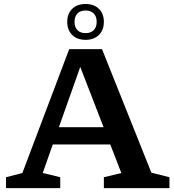

<svg xmlns="http://www.w3.org/2000/svg" viewBox="-20 -968 896 988"><path d="M759 -79.5 852 -56V0H514.5V-56L604.5 -77.5L547.5 -224.5H251.5L200 -78L290 -56V0H11V-56L95 -77.5L336 -715H505ZM283 -313.5H513L393 -623.5ZM420.5 -947.5Q463.5 -947.5 489 -922.5Q514.5 -897.5 514.5 -855.5Q514.5 -813.5 489 -788.2Q463.5 -763 420.5 -763Q377 -763 351.5 -788.2Q326 -813.5 326 -855.5Q326 -897.5 351.5 -922.5Q377 -947.5 420.5 -947.5ZM420.5 -797.5Q447.5 -797.5 462.5 -813Q477.5 -828.5 477.5 -855.5Q477.5 -883 462.5 -898.5Q447.5 -914 420.5 -914Q393.5 -914 378.5 -898.5Q363.5 -883 363.5 -855.5Q363.5 -828.5 378.5 -813Q393.5 -797.5 420.5 -797.5Z"/></svg>

Font: Newsreader Caption Medium
Style: Regular
Weight: 500
Designer: Hugues Gentile
Foundry: Production Type
Version: Version 1.001